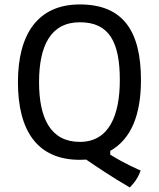

<svg xmlns="http://www.w3.org/2000/svg" viewBox="-20 -696 705 852"><path d="M334.5 13.2C343.8 13.2 353 12.7 361.8 12.2H362.3C407.2 42.5 475.1 88.9 555.7 135.7C555.7 135.7 589.4 106 604 60.5C604 60.5 535.6 32.2 469.2 -9.8V-26.4C562.5 -79.1 605.5 -187 605.5 -340.8C605.5 -554.7 528.8 -676.3 334.5 -676.3C148.4 -676.3 59.6 -545.4 59.6 -331.5C59.6 -118.2 143.6 13.2 334.5 13.2ZM334.5 -66.4C205.1 -66.4 153.3 -169.9 153.3 -331.5C153.3 -493.2 205.1 -597.2 334.5 -597.2C464.4 -597.2 511.7 -509.8 511.7 -340.8C511.7 -185.1 464.4 -66.4 334.5 -66.4Z"/></svg>

Font: Basic
Style: Regular
Weight: 400
Designer: Magnus Gaarde
Foundry: Magnus Gaarde
Version: Version 1.001